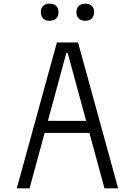

<svg xmlns="http://www.w3.org/2000/svg" viewBox="-20 -1033 740 1053"><path d="M72 0 292 -800H408L628 0H553L351 -743H344L142 0ZM194 -304V-370H509V-304ZM252 -919Q229 -919 216.5 -931.5Q204 -944 204 -966Q204 -988 216.5 -1000.5Q229 -1013 252 -1013Q275 -1013 288 -1000.5Q301 -988 301 -966Q301 -944 288 -931.5Q275 -919 252 -919ZM448 -919Q425 -919 412 -931.5Q399 -944 399 -966Q399 -988 412 -1000.5Q425 -1013 448 -1013Q471 -1013 483.5 -1000.5Q496 -988 496 -966Q496 -944 483.5 -931.5Q471 -919 448 -919Z"/></svg>

Font: Martian Mono SemiExpanded ExtraLight
Style: Regular
Weight: 250
Monospace: yes
Version: Version 0.930